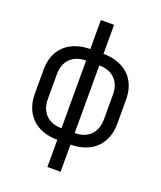

<svg xmlns="http://www.w3.org/2000/svg" viewBox="-160 -827 920 1094"><g transform="rotate(20 300.0 -280.5)"><path d="M260 0Q212 0 173 -14Q134 -28 106.5 -54.5Q79 -81 64.5 -118.5Q50 -156 50 -202V-350Q50 -396 64.5 -433Q79 -470 106.5 -496Q134 -522 173 -536Q212 -550 260 -550V-726H340V-550Q388 -550 427 -536Q466 -522 493.5 -496Q521 -470 535.5 -433Q550 -396 550 -350V-202Q550 -156 535.5 -118.5Q521 -81 493.5 -54.5Q466 -28 427 -14Q388 0 340 0V165H260ZM470 -350Q470 -411 435 -445.5Q400 -480 340 -480V-70Q401 -70 435.5 -105Q470 -140 470 -202ZM130 -202Q130 -140 164.5 -105Q199 -70 260 -70V-480Q200 -480 165 -445.5Q130 -411 130 -350Z"/></g></svg>

Font: JetBrainsMono NF
Style: Regular
Weight: 400
Monospace: yes
Designer: Philipp Nurullin, Konstantin Bulenkov
Foundry: JetBrains
Version: Version 1.0.2; ttfautohint (v1.8.3)